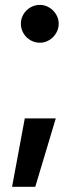

<svg xmlns="http://www.w3.org/2000/svg" viewBox="-20 -543 311 768"><path d="M121.1 204.1H28.3L79.1 -69.3H203.1ZM63.5 -448.2Q63.5 -468.3 73.7 -485.6Q84 -502.9 101.6 -513.2Q119.1 -523.4 139.6 -523.4Q159.2 -523.4 176.5 -513.2Q193.8 -502.9 204.3 -485.6Q214.8 -468.3 214.8 -448.2Q214.8 -427.7 204.3 -410.2Q193.8 -392.6 176.5 -382.3Q159.2 -372.1 139.6 -372.1Q119.1 -372.1 101.6 -382.3Q84 -392.6 73.7 -410.2Q63.5 -427.7 63.5 -448.2Z"/></svg>

Font: Pretendard JP SemiBold
Style: Regular
Weight: 600
Designer: Base glyphs from Inter by Rasmus Andersson; Hangeul glyphs from Noto Sans CJK(Source Han Sans) by Jang Soo-young and Kan
Foundry: Kil Hyung-jin
Version: Version 1.309